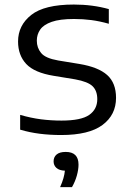

<svg xmlns="http://www.w3.org/2000/svg" viewBox="-20 -570 561 824"><path d="M242.5 9.5Q194 9.5 150.5 4Q107 -1.5 66.5 -13.5V-77Q113 -63.5 156 -58Q199 -52.5 244 -52.5Q328 -52.5 362.8 -76.8Q397.5 -101 397.5 -144.5Q397.5 -180 377.5 -199.8Q357.5 -219.5 302.5 -229.5L211 -244.5Q127.5 -258 92.5 -295.5Q57.5 -333 57.5 -392Q57.5 -461 114 -505.8Q170.5 -550.5 297 -550.5Q377 -550.5 447 -531V-468Q408.5 -479 372.2 -483.8Q336 -488.5 297.5 -488.5Q236.5 -488.5 201.8 -476.2Q167 -464 152.5 -443Q138 -422 138 -395.5Q138 -365 156.5 -342.5Q175 -320 229.5 -310.5L321 -295.5Q402 -282 440 -248Q478 -214 478 -150Q478 -77 420 -33.8Q362 9.5 242.5 9.5ZM238 233Q247.5 211.5 252.2 194.8Q257 178 258.5 162.5Q234 161.5 222 150.5Q210 139.5 210 122.5Q210 104 223 93Q236 82 262 82Q317 82 317 136.5Q317 157.5 309.8 183.5Q302.5 209.5 289 233Z"/></svg>

Font: Encode Sans Expanded
Style: Regular
Weight: 400
Width: 7
Designer: Multiple Designers
Foundry: Impallari Type
Version: Version 3.000; ttfautohint (v1.8.3) -l 8 -r 50 -G 200 -x 14 